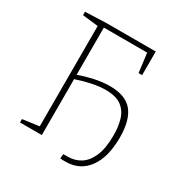

<svg xmlns="http://www.w3.org/2000/svg" viewBox="-172 -831 990 1029"><g transform="rotate(30 322.5 -316.5)"><path d="M375 60Q367 60 358.5 60Q350 60 341 59L344 31H371Q414 31 449 9.5Q484 -12 505.5 -61Q527 -110 527 -192Q527 -245 514 -288Q501 -331 467 -356Q433 -381 369 -381Q331 -381 285 -371.5Q239 -362 193 -346V0H58V-21L160 -35V-656L63 -667V-688L193 -693H498V-547H476L461 -665H193V-373Q241 -390 288 -400Q335 -410 379 -410Q476 -410 519 -357.5Q562 -305 562 -198Q562 -75 512 -7.5Q462 60 375 60Z"/></g></svg>

Font: Bitter ExtraLight
Style: Regular
Weight: 200
Designer: Sol Matas, and Bitter project Authors
Foundry: Sol Matas
Version: Version 2.001